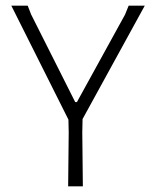

<svg xmlns="http://www.w3.org/2000/svg" viewBox="-20 -659 552 679"><path d="M221 0 223 -191 222 -236 20 -639H78L90 -608L246 -298H252L422 -607L435 -639H492L272 -238L271 -191L273 0Z"/></svg>

Font: t
Style: Regular
Weight: 300
Designer: Juan Pablo del Peral
Foundry: Huerta Tipografica
Version: Version 2.004; ttfautohint (v1.8.1)